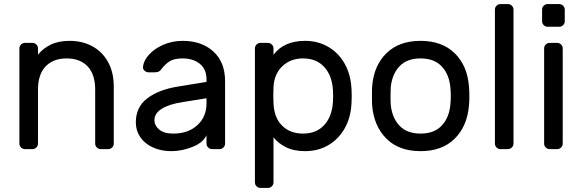

<svg xmlns="http://www.w3.org/2000/svg" viewBox="-20 -730 2850 940"><path d="M510 0H473Q462 0 454 -8Q446 -16 446 -27V-291Q446 -366 409 -405Q372 -444 306 -444Q241 -444 203.5 -405Q166 -366 166 -291V-27Q166 -16 158 -8Q150 0 139 0H102Q91 0 83 -8Q75 -16 75 -27V-493Q75 -504 83 -512Q91 -520 102 -520H139Q150 -520 158 -512Q166 -504 166 -493V-462Q188 -491 226.5 -510.5Q265 -530 321 -530Q384 -530 433 -503Q482 -476 509.5 -425.5Q537 -375 537 -306V-27Q537 -16 529 -8Q521 0 510 0Z M991 -329V-342Q991 -391 958.5 -417.5Q926 -444 874 -444Q834 -444 811.5 -430.5Q789 -417 769 -390Q763 -382 756 -379Q749 -376 737 -376H707Q696 -376 687.5 -384Q679 -392 680 -403Q683 -433 709.5 -462.5Q736 -492 780 -511Q824 -530 874 -530Q967 -530 1024.5 -478Q1082 -426 1082 -332V-27Q1082 -16 1074 -8Q1066 0 1055 0H1018Q1007 0 999 -8Q991 -16 991 -27V-68Q975 -32 923 -11Q871 10 819 10Q768 10 728 -8.5Q688 -27 666.5 -59Q645 -91 645 -131Q645 -206 701 -248.5Q757 -291 850 -306ZM991 -249 873 -230Q808 -220 772 -197.5Q736 -175 736 -141Q736 -116 759 -96Q782 -76 829 -76Q901 -76 946 -117Q991 -158 991 -224Z M1319 163Q1319 174 1311 182Q1303 190 1292 190H1255Q1244 190 1236 182Q1228 174 1228 163V-493Q1228 -504 1236 -512Q1244 -520 1255 -520H1292Q1303 -520 1311 -512Q1319 -504 1319 -493V-462Q1370 -530 1474 -530Q1536 -530 1586.5 -501Q1637 -472 1667.5 -418Q1698 -364 1701 -292Q1702 -282 1702 -260Q1702 -237 1701 -227Q1698 -155 1667.5 -101.5Q1637 -48 1587 -19Q1537 10 1474 10Q1418 10 1379.5 -9.5Q1341 -29 1319 -58ZM1464 -76Q1529 -76 1567.5 -118Q1606 -160 1610 -232Q1611 -242 1611 -260Q1611 -278 1610 -288Q1606 -360 1567.5 -402Q1529 -444 1464 -444Q1402 -444 1362 -405.5Q1322 -367 1319 -303L1318 -264L1319 -224Q1322 -154 1361 -115Q1400 -76 1464 -76Z M2278 -259Q2278 -235 2276 -213Q2267 -111 2205.5 -50.5Q2144 10 2039 10Q1934 10 1872.5 -50.5Q1811 -111 1802 -213Q1801 -224 1801 -259Q1801 -296 1802 -307Q1810 -409 1872 -469.5Q1934 -530 2039 -530Q2144 -530 2206 -469.5Q2268 -409 2276 -307Q2278 -285 2278 -259ZM2039 -444Q1972 -444 1935.5 -405Q1899 -366 1893 -302Q1892 -290 1892 -259Q1892 -229 1893 -218Q1899 -154 1935.5 -115Q1972 -76 2039 -76Q2106 -76 2142.5 -115Q2179 -154 2185 -218Q2187 -240 2187 -259Q2187 -278 2185 -302Q2179 -366 2142.5 -405Q2106 -444 2039 -444Z M2467 0H2430Q2419 0 2411 -8Q2403 -16 2403 -27V-683Q2403 -694 2411 -702Q2419 -710 2430 -710H2467Q2478 -710 2486 -702Q2494 -694 2494 -683V-27Q2494 -16 2486 -8Q2478 0 2467 0Z M2718 -599H2661Q2650 -599 2642 -607Q2634 -615 2634 -626V-683Q2634 -694 2642 -702Q2650 -710 2661 -710H2718Q2729 -710 2737 -702Q2745 -694 2745 -683V-626Q2745 -615 2737 -607Q2729 -599 2718 -599ZM2708 0H2671Q2660 0 2652 -8Q2644 -16 2644 -27V-493Q2644 -504 2652 -512Q2660 -520 2671 -520H2708Q2719 -520 2727 -512Q2735 -504 2735 -493V-27Q2735 -16 2727 -8Q2719 0 2708 0Z"/></svg>

Font: Hezaedrus
Style: Regular
Weight: 400
Designer: Hubert & Fischer
Foundry: Hubert & Fischer
Version: Version 1.10;September 3, 2019;FontCreator 11.5.0.2425 64-bi